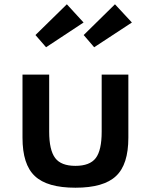

<svg xmlns="http://www.w3.org/2000/svg" viewBox="-20 -860 704 896"><path d="M595.5 -755 516.5 -840 370.5 -696.5 419.5 -639.5ZM370 -755 292 -840 145.5 -696.5 195 -639.5ZM332 16C420 16 483 -2 521.5 -38.5C560 -74.5 579 -134 579 -217.5V-512H454.5V-245.5C454.5 -188 445.5 -147 427 -122.5C408.5 -98 376.5 -86 332 -86C287.5 -86 256 -98 237.5 -122.5C219 -147 209.5 -188 209.5 -245.5V-512H85V-217.5C85 -134 104 -74.5 142.5 -38.5C181 -2 244 16 332 16Z"/></svg>

Font: Spartan SemiBold
Style: Regular
Weight: 600
Designer: Matt Bailey, Mirko Velimirovic
Foundry: Matt Bailey
Version: Version 1.003